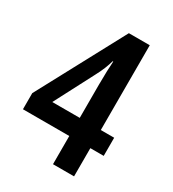

<svg xmlns="http://www.w3.org/2000/svg" viewBox="-175 -812 816 908"><g transform="rotate(30 233.0 -358.0)"><path d="M258 -154V0H373V-154H446V-253H373V-716H259L5 -242V-154ZM258 -253H108L219 -466C239 -503 251 -534 259 -563H262C260 -533 258 -490 258 -434Z"/></g></svg>

Font: Noto Sans Gurmukhi UI Condensed SemiBold
Style: Regular
Weight: 600
Width: 3
Designer: Jelle Bosma - Monotype Design Team
Foundry: Monotype Imaging Inc.
Version: Version 2.004